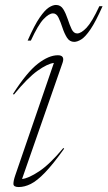

<svg xmlns="http://www.w3.org/2000/svg" viewBox="-20 -745 434 775"><path d="M41.5 -37 197.5 -491Q172 -488 131.8 -459.5Q91.5 -431 36 -363L32.5 -366Q88.5 -453.5 132.8 -487.8Q177 -522 213.5 -522Q243 -522 232.5 -491.5L69 -22.5Q95 -25 138 -53.5Q181 -82 235.5 -147.5L239 -145Q194.5 -82.5 162 -48.8Q129.5 -15 104.2 -2.5Q79 10 55.5 10Q34.5 10 34.2 -2.5Q34 -15 41.5 -37ZM394 -720Q366.5 -658 345.5 -627Q324.5 -596 308.2 -586Q292 -576 279.5 -576Q261 -576 250.2 -593.2Q239.5 -610.5 232 -633.5Q224.5 -656.5 216.2 -673.8Q208 -691 194 -691Q178 -691 156 -668Q134 -645 104.5 -581H91.5Q119 -643.5 140.2 -674.2Q161.5 -705 177.5 -715Q193.5 -725 206 -725Q225 -725 235.5 -707.8Q246 -690.5 253.5 -667.5Q261 -644.5 269.2 -627.2Q277.5 -610 291.5 -610Q307.5 -610 329.5 -633.2Q351.5 -656.5 381 -720Z"/></svg>

Font: Newsreader Display ExtraLight
Style: Italic
Weight: 275
Italic angle: -17°
Designer: Hugues Gentile
Foundry: Production Type
Version: Version 1.002